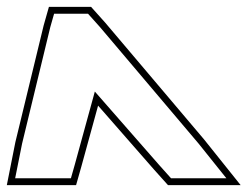

<svg xmlns="http://www.w3.org/2000/svg" viewBox="-195 -810 733 560"><path d="M22.9 -329 11.8 -290H-150.8L-130.6 -391L-48.3 -731L-37.2 -770H61.7L96.6 -731L384.4 -391L465.3 -290H303.9L269 -329L81.6 -543ZM42.1 -323.6 91.1 -501.9 254 -315.7 295 -270H506.9L399.9 -403.7L111.7 -744.1L70.6 -790H-52.3L-67.6 -736.1L-150.2 -395.3L-175.1 -270H26.9Z"/></svg>

Font: Nordica Plus
Style: NordicaClassicRgExtOpOblOl
Weight: 500
Version: Version 1.01